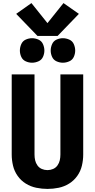

<svg xmlns="http://www.w3.org/2000/svg" viewBox="-20 -1218 616 1246"><path d="M288 8Q325 8 361 0.5Q397 -7 428.5 -26.5Q460 -46 481.5 -76.5Q503 -107 511.5 -143Q520 -179 520 -215V-735H372V-215Q372 -196 368 -178Q364 -160 353 -144.5Q342 -129 324.5 -121.5Q307 -114 288 -114Q269 -114 251.5 -121.5Q234 -129 223 -144.5Q212 -160 208 -178Q204 -196 204 -215V-735H56V-215Q56 -179 64.5 -143Q73 -107 94.5 -76.5Q116 -46 147.5 -26.5Q179 -7 215.5 0.5Q252 8 288 8ZM388 -811Q409 -811 429.5 -820Q450 -829 459 -849Q468 -869 468 -890Q468 -911 459 -931.5Q450 -952 429.5 -961Q409 -970 388 -970Q367 -970 347 -961Q327 -952 318 -931.5Q309 -911 309 -890Q309 -869 318 -849Q327 -829 347 -820Q367 -811 388 -811ZM188 -811Q209 -811 229.5 -820Q250 -829 259 -849Q268 -869 268 -890Q268 -911 259 -931.5Q250 -952 229.5 -961Q209 -970 188 -970Q167 -970 147 -961Q127 -952 118 -931.5Q109 -911 109 -890Q109 -869 118 -849Q127 -829 147 -820Q167 -811 188 -811ZM223 -985H354L492 -1128L392 -1198L288 -1068L184 -1198L85 -1128Z"/></svg>

Font: Iosevka Sparkle Heavy
Style: Regular
Weight: 900
Designer: Belleve Invis
Foundry: Belleve Invis
Version: Version 4.5.0; ttfautohint (v1.8.3)